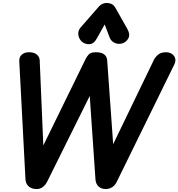

<svg xmlns="http://www.w3.org/2000/svg" viewBox="-20 -1283 1210 1303"><path d="M230.5 0Q196 0 176 -16.8Q156 -33.5 153 -62.5L111 -864Q108.5 -895.5 127.5 -912Q146.5 -928.5 177 -928.5Q211.5 -928.5 230.2 -912.5Q249 -896.5 249.5 -872.5L274 -296L562 -884.5Q568.5 -898 582 -913.2Q595.5 -928.5 631 -928.5Q669 -928.5 687.5 -913.5Q706 -898.5 707.5 -872.5L748 -304.5L1025.5 -879Q1035.5 -898 1054.5 -913.2Q1073.5 -928.5 1107 -928.5Q1128.5 -928.5 1145.5 -917.8Q1162.5 -907 1168.5 -888.2Q1174.5 -869.5 1162.5 -844.5L773 -50.5Q762 -26 741.8 -13Q721.5 0 698 0Q668.5 0 649.5 -17Q630.5 -34 628 -64L589 -632L299 -48Q287 -25.5 269 -12.8Q251 0 230.5 0ZM810 -988.5Q783 -980.5 758.2 -992Q733.5 -1003.5 724 -1028.5L690.5 -1117L636.5 -1021Q616.5 -984.5 586.5 -983.2Q556.5 -982 535 -1001Q514.5 -1020.5 511.5 -1048Q508.5 -1075.5 527 -1096.5L651.5 -1239Q662.5 -1251.5 676.2 -1257.2Q690 -1263 704 -1263Q721 -1263 736.8 -1256Q752.5 -1249 763 -1230.5L844.5 -1086Q865 -1049.5 851.2 -1023.2Q837.5 -997 810 -988.5Z"/></svg>

Font: Edu AU VIC WA NT Pre
Style: Bold
Weight: 700
Designer: Tina and Corey Anderson, Eben Sorkin, Mirko Velimirovic
Foundry: Google for Education
Version: Version 1.001